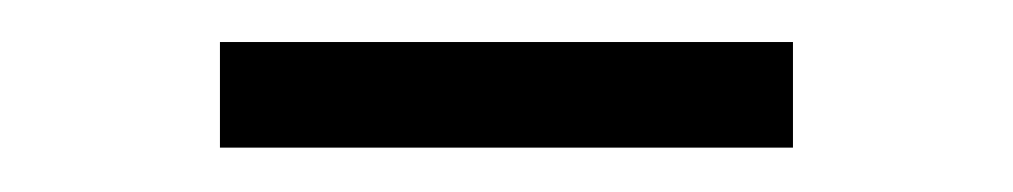

<svg xmlns="http://www.w3.org/2000/svg" viewBox="-20 -737 475 90"><path d="M83.1 -667.8V-717.3H351.7V-667.8Z"/></svg>

Font: Noto Serif JP
Style: Regular
Weight: 200
Designer: Ryoko NISHIZUKA 西塚涼子 (kana & ideographs); Frank Grießhammer (Latin, Greek & Cyrillic); Wenlong ZHANG 张文龙 (bopomofo); San
Foundry: Adobe
Version: Version 2.001;hotconv 1.1.0;makeotfexe 2.6.0